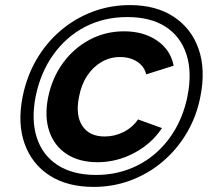

<svg xmlns="http://www.w3.org/2000/svg" viewBox="-20 -727 837 754"><path d="M490 -707Q593 -707 662.5 -661Q732 -615 760 -534.5Q788 -454 767 -348Q752 -270 713.5 -205Q675 -140 619 -92.5Q563 -45 494 -19Q425 7 348 7Q244 7 174.5 -38Q105 -83 76.5 -163Q48 -243 69 -348Q85 -427 123 -492.5Q161 -558 217 -606Q273 -654 342.5 -680.5Q412 -707 490 -707ZM480 -660Q388 -660 314 -621.5Q240 -583 189.5 -512.5Q139 -442 120 -348Q102 -256 124.5 -186.5Q147 -117 206.5 -78.5Q266 -40 357 -40Q425 -40 484.5 -62Q544 -84 591 -125Q638 -166 670 -222.5Q702 -279 716 -348Q735 -442 712.5 -512.5Q690 -583 631 -621.5Q572 -660 480 -660ZM363 -90Q291 -90 242 -122Q193 -154 173.5 -211.5Q154 -269 169 -345Q185 -422 227.5 -480Q270 -538 332 -571Q394 -604 467 -604Q544 -604 597 -567.5Q650 -531 662 -469L554 -435Q547 -466 519 -484.5Q491 -503 451 -503Q412 -503 378.5 -483.5Q345 -464 322 -429Q299 -394 290 -345Q276 -274 303.5 -232.5Q331 -191 391 -191Q430 -191 465 -208.5Q500 -226 522 -258L616 -224Q576 -163 507.5 -126.5Q439 -90 363 -90Z"/></svg>

Font: Albert Sans SemiBold
Style: Italic
Weight: 600
Italic angle: -11.25°
Designer: Andreas Rasmussen
Foundry: a.Foundry
Version: Version 1.025